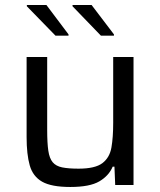

<svg xmlns="http://www.w3.org/2000/svg" viewBox="-20 -737 639 765"><path d="M260 8Q185 8 148 -13Q111 -34 98.5 -78Q86 -122 86 -191V-510H168V-219Q168 -167 172.5 -136.5Q177 -106 190 -90.5Q203 -75 228 -70Q253 -65 293 -65Q359 -65 388 -87Q417 -109 424 -149.5Q431 -190 431 -247V-510H512V0H439L436 -73H429Q414 -37 376 -14.5Q338 8 260 8ZM434 -595H382L269 -712V-717H345L434 -600ZM253 -595H201L87 -712V-717H165L253 -600Z"/></svg>

Font: Saira
Style: Regular
Weight: 400
Designer: Hector Gatti with collaboration of the Omnibus-Type team
Foundry: Omnibus-Type
Version: Version 1.100; ttfautohint (v1.8.3)